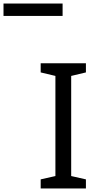

<svg xmlns="http://www.w3.org/2000/svg" viewBox="-192 -1075 551 1095"><path d="M-172 -984H165V-1055H-172ZM298 0V-52L214 -71V-642L298 -662V-714H40V-662L124 -642V-71L40 -52V0Z"/></svg>

Font: Noto Sans Tifinagh Agraw Imazighen
Style: Regular
Weight: 400
Designer: JamraPatel
Foundry: JamraPatel LLC
Version: Version 2.006